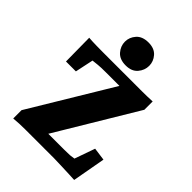

<svg xmlns="http://www.w3.org/2000/svg" viewBox="-224 -888 1005 1005"><g transform="rotate(45 278.5 -386.0)"><path d="M508.8 5.9Q496.1 4.9 466.8 3.9Q437.5 2.9 405.8 1.5Q374 0 354.5 0H139.6Q118.2 0 96.7 1Q75.2 2 55.7 3.9V-57.6L356.4 -556.6V-509.8H225.6Q190.4 -509.8 170.9 -507.8Q151.4 -505.9 134.8 -503.9L113.3 -402.3H40L38.1 -576.2Q62.5 -574.2 93.8 -573.7Q125 -573.2 143.6 -573.2H429.7Q449.2 -573.2 469.2 -573.7Q489.3 -574.2 508.8 -575.2V-513.7L215.8 -25.4V-69.3H361.3Q389.6 -69.3 402.3 -70.3Q415 -71.3 430.7 -74.2L470.7 -187.5L542 -177.7ZM275.4 -608.4Q230.5 -608.4 207.5 -634.8Q184.6 -661.1 184.6 -694.3Q184.6 -726.6 207.5 -752.4Q230.5 -778.3 275.4 -778.3Q319.3 -778.3 341.8 -752.4Q364.3 -726.6 364.3 -694.3Q364.3 -661.1 341.8 -634.8Q319.3 -608.4 275.4 -608.4Z"/></g></svg>

Font: Crimson Pro Black
Style: Regular
Weight: 900
Designer: Jacques Le Bailly
Foundry: Baron von Fonthausen
Version: Version 1.003